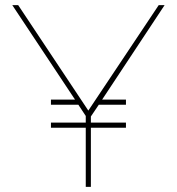

<svg xmlns="http://www.w3.org/2000/svg" viewBox="-20 -730 691 750"><path d="M379 -341H472V-321H366L335 -275V-251H472V-231H335V0H315V-231H179V-251H315V-277L286 -321H179V-341H273L28 -710H51L325 -298L600 -710H623Z"/></svg>

Font: Raleway Thin Thin
Style: Regular
Weight: 250
Version: Version 4.026